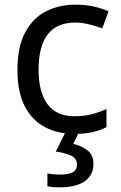

<svg xmlns="http://www.w3.org/2000/svg" viewBox="-20 -566 520 826"><path d="M300 10Q229 10 173.5 -19Q118 -48 86.5 -109Q55 -170 55 -265Q55 -364 88 -426Q121 -488 177.5 -517Q234 -546 306 -546Q347 -546 385 -537.5Q423 -529 447 -517L420 -444Q396 -453 364 -461Q332 -469 304 -469Q146 -469 146 -266Q146 -169 184.5 -117.5Q223 -66 299 -66Q343 -66 376.5 -75Q410 -84 438 -97V-19Q411 -5 378.5 2.5Q346 10 300 10ZM382 139Q382 187 345 213.5Q308 240 234 240Q202 240 184 235V180Q193 182 208 183.5Q223 185 237 185Q273 185 292 175.5Q311 166 311 141Q311 115 284.5 103Q258 91 220 86L263 0H321L295 53Q331 61 356.5 81Q382 101 382 139Z"/></svg>

Font: Noto Sans Saurashtra
Style: Regular
Weight: 400
Designer: Monotype Design Team
Foundry: Monotype Imaging Inc.
Version: Version 2.001; ttfautohint (v1.8.4.7-5d5b)